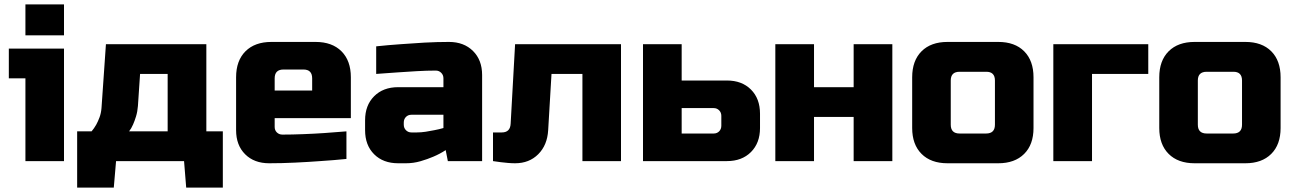

<svg xmlns="http://www.w3.org/2000/svg" viewBox="-20 -730 5863 870"><path d="M20 -375V-509.8H270V0H95.2V-375ZM95.2 -569.8V-710H270V-569.8Z M329.6 120.1V-134.8H395Q406.2 -147.9 416 -165Q423.8 -179.2 430.9 -198Q438 -216.8 439.9 -240.2L460 -529.8H915V-134.8H989.7V120.1H823.7L814 0H505.9L495.6 120.1ZM564.9 -134.8H739.7V-395H614.7L605 -250Q603 -224.1 596.4 -202.6Q589.8 -181.2 583 -166Q575.2 -147.9 564.9 -134.8Z M1049.8 -140.1V-379.9Q1049.8 -455.1 1092.3 -497.6Q1134.8 -540 1210 -540H1409.7Q1484.9 -540 1527.3 -497.6Q1569.8 -455.1 1569.8 -379.9V-194.8H1224.6V-154.8Q1224.6 -139.6 1234.6 -129.9Q1244.6 -120.1 1259.8 -120.1Q1302.7 -120.1 1353.3 -122.1Q1403.8 -124 1447.8 -127Q1498.5 -130.9 1549.8 -134.8V-9.8Q1491.7 -3.9 1430.7 0Q1378.9 3.9 1317.9 6.8Q1256.8 9.8 1199.7 9.8Q1131.8 9.8 1090.8 -31Q1049.8 -71.8 1049.8 -140.1ZM1224.6 -319.8H1394.5V-375Q1394.5 -415 1355 -415H1264.6Q1224.6 -415 1224.6 -375Z M1634.3 -140.1V-185.1Q1634.3 -252.9 1675.3 -293.9Q1716.3 -335 1784.2 -335H1989.3V-375Q1989.3 -390.1 1979.2 -400.1Q1969.2 -410.2 1954.6 -410.2Q1914.6 -410.2 1867.9 -407.5Q1821.3 -404.8 1780.3 -401.9Q1732.4 -397.9 1684.6 -395V-520Q1739.7 -525.9 1796.4 -529.8Q1845.2 -533.7 1903.3 -536.9Q1961.4 -540 2014.2 -540Q2082 -540 2123.3 -499Q2164.6 -458 2164.6 -390.1V0H2009.3L1999.5 -49.8Q1973.6 -32.7 1943.4 -20Q1917.5 -8.8 1885.5 0.5Q1853.5 9.8 1819.3 9.8H1784.2Q1716.3 9.8 1675.3 -31Q1634.3 -71.8 1634.3 -140.1ZM1809.6 -165Q1809.6 -149.9 1819.6 -139.9Q1829.6 -129.9 1844.2 -129.9H1869.1Q1888.2 -129.9 1909.2 -133.1Q1930.2 -136.2 1948.2 -140.1Q1969.2 -144 1989.3 -149.9V-210H1844.2Q1829.1 -210 1819.3 -200Q1809.6 -189.9 1809.6 -174.8Z M2213.9 0V-129.9H2253.9Q2292 -129.9 2293.9 -169.9L2314 -529.8H2793.9V0H2619.1V-395H2479L2463.9 -140.1Q2460 -72.3 2418.9 -31.2Q2377.9 9.8 2314 9.8Q2298.8 9.8 2281.5 8.3Q2264.2 6.8 2249 4.9Q2231 2.9 2213.9 0Z M2893.6 0V-529.8H3068.8V-365.2H3273.9Q3341.8 -365.2 3382.8 -324.2Q3423.8 -283.2 3423.8 -214.8V-149.9Q3423.8 -82 3382.8 -41Q3341.8 0 3273.9 0ZM3068.8 -125H3213.9Q3229 -125 3238.8 -135Q3248.5 -145 3248.5 -160.2V-205.1Q3248.5 -220.2 3238.5 -230.2Q3228.5 -240.2 3213.9 -240.2H3068.8Z M3493.2 0V-529.8H3668.5V-335H3848.1V-529.8H4023.4V0H3848.1V-200.2H3668.5V0Z M4113.3 -149.9V-379.9Q4113.3 -455.1 4155.8 -497.6Q4198.2 -540 4273.4 -540H4503.4Q4578.6 -540 4620.8 -497.6Q4663.1 -455.1 4663.1 -379.9V-149.9Q4663.1 -74.7 4620.6 -32.5Q4578.1 9.8 4503.4 9.8H4273.4Q4198.2 9.8 4155.8 -32.7Q4113.3 -75.2 4113.3 -149.9ZM4288.1 -165Q4288.1 -125 4328.1 -125H4448.2Q4488.3 -125 4488.3 -165V-365.2Q4488.3 -405.3 4448.2 -404.8H4328.1Q4288.1 -404.8 4288.1 -365.2Z M4752.9 0V-529.8H5183.1V-395H4928.2V0Z M5232.9 -149.9V-379.9Q5232.9 -455.1 5275.4 -497.6Q5317.9 -540 5393.1 -540H5623Q5698.2 -540 5740.5 -497.6Q5782.7 -455.1 5782.7 -379.9V-149.9Q5782.7 -74.7 5740.2 -32.5Q5697.8 9.8 5623 9.8H5393.1Q5317.9 9.8 5275.4 -32.7Q5232.9 -75.2 5232.9 -149.9ZM5407.7 -165Q5407.7 -125 5447.8 -125H5567.9Q5607.9 -125 5607.9 -165V-365.2Q5607.9 -405.3 5567.9 -404.8H5447.8Q5407.7 -404.8 5407.7 -365.2Z"/></svg>

Font: Russo One
Style: Regular
Weight: 400
Designer: Jovanny lemonad
Foundry: Jovanny Lemonad
Version: Version 1.000